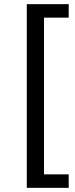

<svg xmlns="http://www.w3.org/2000/svg" viewBox="-20 -725 360 925"><path d="M109 180V-705H311V-640H192V115H311V180Z"/></svg>

Font: Nunito Sans 12pt ExtraLight 11pt
Style: Regular
Weight: 400
Version: Version 3.101;gftools[0.9.27]